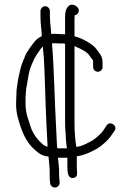

<svg xmlns="http://www.w3.org/2000/svg" viewBox="-20 -640 571 835"><path d="M197 -568V-592C197 -602.8 187.5 -613 176.5 -613C165.5 -613 156 -602.8 156 -592V-568C156 -538.5 160.3 -513.6 162 -483C153.9 -478.9 146.5 -474.7 140 -469C129.1 -460.3 95.5 -413.3 90 -399C88 -392.3 85.3 -385.7 82 -379C71.5 -355.9 66.3 -330.2 60 -301L55 -271C52.2 -251.4 51 -242.3 51 -220C50.3 -208.7 50 -198.3 50 -189C50 -165.2 52.1 -150.6 57 -131C72.9 -71.4 92 -21.2 133 13C150.3 28.9 164.1 38 191 41C191.9 52.7 196 89.5 196 99V122C196 137.8 196.6 145.8 198 157C199.9 174.3 222.6 183.1 234.5 168C243.8 156.2 237 141.9 237 122V98C237 91 233.3 58.1 232 46H273V88C273 110 275.7 136.7 298.5 134C321.8 131.3 314 108.8 314 88V40C342.8 35.2 361.4 27.3 384 16C409.9 4 423.7 -8.4 444 -27C460.9 -43.9 464.4 -52.8 478 -71C493.6 -92.9 459.4 -116.5 444 -95L438 -86C428.8 -72.2 428.4 -69.4 416 -57C399.6 -42.1 387.6 -30.1 367 -21C349.7 -12.3 334.1 -3.8 312 -1C306.3 -35.1 304 -68.9 304 -107V-439H305C316.2 -434.8 341.5 -422.4 352 -415C365.2 -406.2 368.8 -397.8 378 -386C383.3 -380.7 385 -377.3 385 -369V-348C385 -337.2 394.5 -328 405.5 -328C416.5 -328 426 -337.2 426 -348V-369C426 -388 419.9 -399.9 410 -412L398 -428C392.7 -435.3 385 -442.3 375 -449C356.2 -462 328.2 -476.6 304 -482V-560C304 -564.7 304.3 -569.3 305 -574C311.7 -574.7 316.7 -578 320 -584C333.4 -607.4 295.4 -630.2 279 -614.5C264.7 -600.9 263 -585.3 263 -560V-491H259C251.7 -491.7 244.7 -492 238 -492C231.3 -492.7 225 -493 219 -493C213.7 -493 208.3 -492.7 203 -492C201.7 -502.7 201 -511 201 -517C198.9 -533 197 -551.8 197 -568ZM271 5H234C232 4.3 230.3 4 229 4C229 0.7 228.7 -2 228 -4C226.4 -32.5 225.2 -63.6 223.5 -94.5C216.9 -210.6 215.7 -339.7 206 -451C210.7 -451.7 215 -452 219 -452C224.3 -452 230.3 -451.7 237 -451H256C258.7 -450.3 261 -450 263 -450V-107C263 -91.7 263.7 -77.7 265 -65C266.5 -37.4 267.1 -21.2 271 5ZM187 -2H186C174.2 -5.9 170.1 -7.9 161 -17C141.1 -34.9 128.5 -52.1 117 -78C106.6 -112.5 91 -142.4 91 -189V-218C91.7 -228.7 92.3 -237 93 -243C93 -249 94 -256.3 96 -265L101 -294C104.8 -320.5 110 -341.8 119 -362L129 -384C131.8 -391.5 159.3 -432.4 165 -437C165.7 -437 166 -437.3 166 -438C169.5 -406.7 171.9 -377.6 173 -345C176.6 -230.9 180.5 -113.1 187 -2Z"/></svg>

Font: HoneyBee
Style: SeLit
Weight: 300
Foundry: Cannot Into Space Fonts
Version: Version 0.89